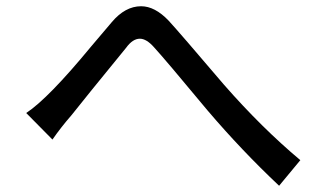

<svg xmlns="http://www.w3.org/2000/svg" viewBox="-20 -642 1040 615"><path d="M874 -47Q754 -160 645 -288Q508 -453 473 -491Q449 -518 428 -518Q405 -518 384 -489Q337 -432 274 -354L209 -273Q175 -234 148 -195L64 -280Q135 -327 271 -492L338 -571Q381 -622 432 -622Q476 -622 520 -576Q555 -538 698 -370Q819 -232 942 -129Z"/></svg>

Font: LXGW 975 Gothic SC
Style: Regular
Weight: 400
Version: Version 2.01;February 25, 2021